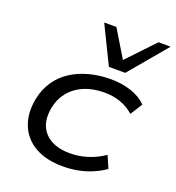

<svg xmlns="http://www.w3.org/2000/svg" viewBox="-138 -872 907 991"><g transform="rotate(20 315.0 -376.5)"><path d="M317 9Q226 9 164.5 -26Q103 -61 77.5 -124.5Q52 -188 68 -271Q80 -329 110 -372Q140 -415 184.5 -443Q229 -471 283.5 -485Q338 -499 397 -499Q460 -499 511.5 -481.5Q563 -464 595 -431L553 -365Q521 -394 479.5 -408.5Q438 -423 393 -423Q349 -423 311 -413Q273 -403 242 -382Q211 -361 190 -330Q169 -299 160 -256Q143 -168 189.5 -117.5Q236 -67 329 -67Q378 -67 425.5 -82Q473 -97 515 -126L544 -59Q514 -38 478 -22.5Q442 -7 401.5 1Q361 9 317 9ZM366 -555 265 -762H332L422 -613L563 -762H630L456 -555Z"/></g></svg>

Font: Nunito Sans 10pt Expanded
Style: Italic
Weight: 400
Width: 7
Italic angle: -9°
Designer: Vernon Adams
Foundry: Vernon Adams
Version: Version 3.101;gftools[0.9.27]